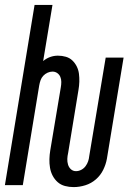

<svg xmlns="http://www.w3.org/2000/svg" viewBox="-25 -755 545 783"><path d="M275 8Q257 8 240 3.5Q223 -1 210.5 -12Q198 -23 190 -38Q182 -53 179 -70.5Q176 -88 176.5 -106Q177 -124 180 -142L223 -399Q225 -410 225 -421Q225 -432 221 -441.5Q217 -451 208.5 -457Q200 -463 189 -463Q179 -463 169 -458.5Q159 -454 151.5 -446Q144 -438 140.5 -428Q137 -418 135 -407L68 0H-5L116 -735H189L151 -506Q164 -517 179.5 -522.5Q195 -528 211 -528Q228 -528 243.5 -523.5Q259 -519 270 -508.5Q281 -498 288 -484Q295 -470 297 -454Q299 -438 298.5 -421.5Q298 -405 295 -388L253 -132Q250 -119 249.5 -107Q249 -95 252.5 -83.5Q256 -72 264.5 -64.5Q273 -57 285 -57Q296 -57 306.5 -62.5Q317 -68 324 -77.5Q331 -87 334.5 -97.5Q338 -108 339 -119L406 -520H479L411 -108Q407 -85 396 -62.5Q385 -40 366 -23.5Q347 -7 323 0.5Q299 8 275 8Z"/></svg>

Font: Iosevka
Style: Italic
Weight: 400
Italic angle: -9°
Monospace: yes
Designer: Belleve Invis
Foundry: Belleve Invis
Version: Version 32.5.0; ttfautohint (v1.8.4)